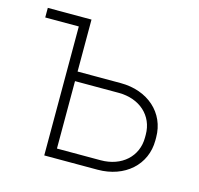

<svg xmlns="http://www.w3.org/2000/svg" viewBox="-82 -608 723 696"><g transform="rotate(15 279.0 -260.0)"><path d="M141 0H341C443 0 516 -65 516 -157V-168C516 -260 443 -325 341 -325H179V-520H15V-484H141ZM179 -36V-289H343C422 -289 477 -239 477 -168V-157C477 -86 422 -36 343 -36Z"/></g></svg>

Font: Fixel Display ExtraLight
Style: Regular
Weight: 200
Designer: AlfaBravo + MacPaw
Foundry: Kyrylo Tkachov, Marchela Mozhyna, Serhii Makarenko, Maria Weinstein, Zakhar Kryvoshyya
Version: Version 1.211